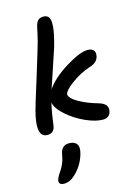

<svg xmlns="http://www.w3.org/2000/svg" viewBox="-158 -807 922 1279"><g transform="rotate(-15 303.0 -167.5)"><path d="M97.2 45.9Q24.4 45.9 50.8 -88.9Q57.6 -124 77.1 -188.5Q96.7 -252.9 126.5 -347.4Q156.2 -441.9 174.8 -505.9Q195.8 -572.3 205.6 -619.6Q215.3 -667 219.2 -679.2Q231.4 -724.6 273.9 -723.1Q300.3 -723.1 311.5 -703.9Q322.8 -684.6 318.1 -636.2Q313.5 -587.9 290 -506.8Q268.6 -439.5 239.5 -355Q210.4 -270.5 201.2 -241.2Q248 -309.6 347.2 -370.8Q446.3 -432.1 500 -432.1Q527.3 -432.1 540 -418Q552.7 -403.8 547.9 -377.9Q543.5 -355.5 527.6 -340.8Q511.7 -326.2 478 -315.9Q413.6 -293.9 355.7 -251.2Q297.9 -208.5 293 -184.1Q290.5 -171.4 307.9 -152.8Q325.2 -134.3 369.4 -111.6Q413.6 -88.9 476.1 -70.8Q546.9 -51.8 536.1 -1Q532.2 19.5 518.1 31.2Q503.9 43 481 43Q430.7 43 363.3 13.2Q295.9 -16.6 241.5 -64Q187 -111.3 176.8 -155.8Q173.3 -142.6 169.9 -123Q163.6 -94.7 158.2 -54.4Q152.8 -14.2 149.9 2Q140.6 45.9 97.2 45.9ZM120.1 388.2Q100.6 388.2 92.3 379.6Q84 371.1 86.9 356Q91.3 336.4 115.2 301.8Q129.4 281.2 138.2 260.5Q147 239.7 149.9 228Q152.8 216.3 157.2 192.9Q168 136.2 219.2 136.2Q254.4 136.2 270.3 155Q286.1 173.8 278.8 209Q272 245.1 251 283.9Q230 322.8 198.2 352.1Q160.6 388.2 120.1 388.2Z"/></g></svg>

Font: Shantell Sans Irregular Bouncy
Style: Italic
Weight: 500
Italic angle: -11.31°
Designer: Stephen Nixon, Anya Danilova, Shantell Martin
Foundry: Arrow Type
Version: Version 1.006;[9816181b4]